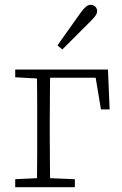

<svg xmlns="http://www.w3.org/2000/svg" viewBox="-20 -775 506 795"><path d="M133 0Q133 -30 133.5 -67Q134 -104 134 -143Q134 -182 134 -216V-268Q134 -304 134 -343.5Q134 -383 133.5 -420.5Q133 -458 133 -487H188Q187 -458 187 -420.5Q187 -383 186.5 -343.5Q186 -304 186 -268V-216Q186 -182 186.5 -143Q187 -104 187 -67Q187 -30 188 0ZM168 -453V-487H427L434 -322H398L372 -478L400 -453ZM43 0V-33L150 -38H169L290 -33V0ZM43 -455V-487H163V-449H152ZM218 -587Q234 -610 250 -632.5Q266 -655 282 -677.5Q298 -700 313 -721Q326 -739 335.5 -747Q345 -755 355 -755Q366 -755 374 -748Q382 -741 382 -729Q382 -719 375 -709.5Q368 -700 352 -684Q335 -667 316 -648Q297 -629 277.5 -609.5Q258 -590 238 -570Z"/></svg>

Font: Source Serif 4 Light
Style: Regular
Weight: 300
Designer: Frank Grießhammer
Foundry: Adobe Systems Incorporated
Version: Version 4.004;hotconv 1.0.116;makeotfexe 2.5.65601